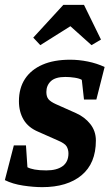

<svg xmlns="http://www.w3.org/2000/svg" viewBox="-25 -761 456 791"><path d="M149 10Q113 10 70 3.5Q27 -3 -5 -19L32 -162H82L88 -72Q99 -66 118 -62.5Q137 -59 166 -59Q209 -59 233 -76.5Q257 -94 257 -129Q257 -144 250 -157Q243 -170 212 -183L133 -218Q92 -235 72.5 -267.5Q53 -300 53 -344Q53 -398 78 -436Q103 -474 150 -494.5Q197 -515 264 -515Q300 -515 337 -507.5Q374 -500 406 -485L372 -351H321L312 -432Q302 -438 282.5 -441Q263 -444 244 -444Q203 -444 184.5 -426.5Q166 -409 166 -382Q166 -363 174.5 -352.5Q183 -342 205 -332L288 -295Q324 -279 347 -250Q370 -221 370 -182Q370 -88 311 -39Q252 10 149 10ZM141 -575 112 -606 236 -741H321L391 -598L352 -575L265 -653Z"/></svg>

Font: Manuale
Style: Bold Italic
Weight: 700
Italic angle: -11°
Version: Version 1.002